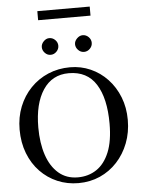

<svg xmlns="http://www.w3.org/2000/svg" viewBox="-66 -1079 855 1146"><g transform="rotate(-5 361.5 -506.0)"><path d="M683.1 -335Q683.1 -259.8 658.4 -196Q633.8 -132.3 589.8 -84.7Q545.9 -37.1 486.6 -10.7Q427.2 15.6 357.9 15.6Q290.5 15.6 231.9 -9.3Q173.3 -34.2 128.9 -80.3Q84.5 -126.5 59.6 -190.7Q34.7 -254.9 34.7 -333Q34.7 -407.2 59.8 -470.2Q85 -533.2 130.1 -579.8Q175.3 -626.5 235.6 -652.1Q295.9 -677.7 366.7 -677.7Q431.6 -677.7 489 -652.3Q546.4 -627 590.1 -580.6Q633.8 -534.2 658.4 -471.7Q683.1 -409.2 683.1 -335ZM572.8 -322.3Q572.8 -474.1 519.3 -558.6Q465.8 -643.1 356 -643.1Q256.3 -643.1 201.7 -560.8Q147 -478.5 147 -335.9Q147 -242.2 170.9 -170.9Q194.8 -99.6 241.7 -59.3Q288.6 -19 356.9 -19Q420.4 -19 469 -51.5Q517.6 -84 545.2 -150.9Q572.8 -217.8 572.8 -322.3ZM508.8 -812Q508.8 -792 493.9 -776.9Q479 -761.7 458.5 -761.7Q438.5 -761.7 423.6 -777.1Q408.7 -792.5 408.7 -812Q408.7 -830.6 424.3 -846.2Q439.9 -861.8 458.5 -861.8Q479 -861.8 493.9 -846.9Q508.8 -832 508.8 -812ZM308.6 -812Q308.6 -792 293.7 -776.9Q278.8 -761.7 258.3 -761.7Q238.8 -761.7 224.1 -777.1Q209.5 -792.5 209.5 -812Q209.5 -830.6 224.6 -846.2Q239.7 -861.8 258.3 -861.8Q278.8 -861.8 293.7 -846.9Q308.6 -832 308.6 -812ZM515.6 -974.1H201.7V-1028.3H515.6Z"/></g></svg>

Font: BabelStone Roman
Style: Regular
Weight: 400
Designer: Walt Agee, Victor Gaultney, Peter Martin, Debbi Hosken, Becca Hirsbrunner (SIL); Andrew West (BabelStone)
Foundry: BabelStone
Version: Version 16.000